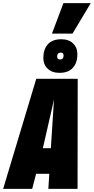

<svg xmlns="http://www.w3.org/2000/svg" viewBox="-62 -1203 598 1223"><path d="M-42 0 169 -701H433L432 0H246L252 -96H168L143 0ZM211 -259H262L282 -569ZM317 -739Q269 -739 241.5 -765.5Q214 -792 214 -834Q214 -888 242.5 -920.5Q271 -953 328 -953Q376 -953 403.5 -926.5Q431 -900 431 -857Q431 -804 402.5 -771.5Q374 -739 317 -739ZM321 -824Q343 -824 343 -850Q343 -868 325 -868Q302 -868 302 -842Q302 -824 321 -824ZM269 -989 342 -1183H516L400 -989Z"/></svg>

Font: Georama Condensed Black
Style: Italic
Weight: 900
Width: 3
Italic angle: -9°
Designer: Jean-Baptiste Levee
Foundry: Production Type
Version: Version 1.000